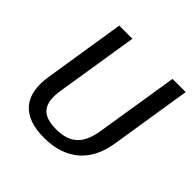

<svg xmlns="http://www.w3.org/2000/svg" viewBox="-158 -713 856 856"><g transform="rotate(45 270.0 -284.5)"><path d="M60 -194C39 -60 102 11 237 11C372 11 458 -60 479 -194L540 -580H457L395 -191C380 -97 339 -54 248 -54C157 -54 127 -98 142 -191L204 -580H121Z"/></g></svg>

Font: Charger Sport
Style: DfBdObl
Weight: 400
Designer: Jasper
Foundry: Cannot Into Space Fonts
Version: Version 1.1